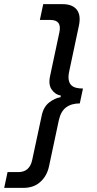

<svg xmlns="http://www.w3.org/2000/svg" viewBox="-44 -683 464 920"><path d="M288.1 -343.3Q282.7 -318.8 284.9 -302.7Q287.1 -286.6 295.7 -276.9Q304.2 -267.1 318.8 -262.9Q333.5 -258.8 353.5 -258.8L338.4 -187.5Q298.3 -187.5 272.7 -168.5Q247.1 -149.4 237.8 -106.4L190.9 113.8Q181.2 159.7 149.9 188Q118.7 217.3 67.4 217.3H-23.9L-7.8 141.6H43.9Q98.1 141.6 110.4 83L155.8 -128.9Q164.1 -169.9 190.9 -191.4Q218.3 -212.9 246.1 -217.3L247.6 -225.1Q221.2 -229 204.1 -253.4Q187 -277.3 195.8 -317.9L240.7 -528.8Q252.9 -587.4 197.8 -587.4H147L163.1 -663.1H255.9Q303.2 -663.1 324 -636.5Q344.7 -609.9 334 -559.6Z"/></svg>

Font: PT Astra Sans
Style: Italic
Weight: 400
Italic angle: -16°
Designer: A.Korolkova, I. Chaeva
Foundry: ParaType Ltd
Version: Version 1.001; ttfautohint (v1.6)